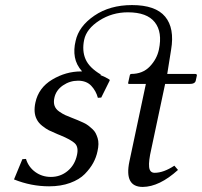

<svg xmlns="http://www.w3.org/2000/svg" viewBox="-20 -718 789 750"><path d="M275.4 -558.1Q287.6 -615.2 348.4 -656.7Q409.2 -698.2 495.6 -698.2Q587.4 -698.2 625 -653.1Q662.6 -607.9 648.4 -523.9L633.3 -429.2H742.2Q746.1 -429.2 747.8 -427.5Q749.5 -425.8 749 -422.9L744.6 -402.8Q741.7 -389.6 718.8 -390.1H625L570.8 -134.8Q560.1 -88.4 562.5 -65.7Q564.9 -43 584 -43Q618.7 -43 661.1 -70.8L675.3 -54.2Q602.5 11.7 537.6 12.2Q464.8 12.2 485.4 -86.9L549.8 -390.1H484.9Q480 -390.1 480.5 -394L487.3 -424.8Q488.3 -428.7 492.2 -429.2Q537.6 -429.2 565.2 -458.3Q592.8 -487.3 600.6 -523.9Q615.2 -592.3 584.7 -631.1Q554.2 -669.9 479.5 -669.9Q418 -669.9 367.9 -637.7Q317.9 -605.5 308.8 -562.7Q299.8 -520 314.2 -486.8Q328.6 -453.6 374 -426.8L372.1 -424.8Q391.6 -417.5 407.7 -407.2L408.7 -403.8L375.5 -336.9L362.3 -335.9Q355.5 -362.3 336.7 -382.6Q317.9 -402.8 284.7 -402.8Q252.9 -402.8 225.8 -384.3Q198.7 -365.7 192.4 -335.9Q188.5 -318.4 193.1 -304.9Q197.8 -291.5 211.4 -282.2Q225.1 -272.9 233.9 -268.8Q242.7 -264.6 260.7 -257.8Q274.4 -252.4 283.9 -248.5Q293.5 -244.6 305.4 -239Q317.4 -233.4 325 -227.5Q332.5 -221.7 340.8 -214.1Q349.1 -206.5 353.5 -198Q357.9 -189.5 361.3 -178.7Q364.7 -168 364.5 -155Q364.3 -142.1 360.8 -127Q356 -103.5 344.2 -81.8Q332.5 -60.1 311.3 -38.3Q290 -16.6 253.9 -3.4Q217.8 9.8 171.9 9.8Q101.6 9.8 34.7 -17.1L67.4 -96.2L81.5 -97.2Q91.3 -65.4 117.9 -46.1Q144.5 -26.9 178.7 -26.9Q216.3 -26.9 244.4 -50.3Q272.5 -73.7 280.8 -112.8Q287.6 -144 272 -158.4Q256.3 -172.9 214.8 -189.9Q208.5 -192.4 205.1 -193.8Q182.1 -203.6 171.1 -209Q160.2 -214.4 145.3 -226.1Q130.4 -237.8 123.5 -252Q109.9 -277.8 118.2 -316.9Q130.4 -375 183.8 -407Q237.3 -439 296.4 -439Q297.4 -439 298.8 -439Q300.3 -439 300.8 -439Q277.8 -464.8 272.5 -494.6Q267.1 -524.4 275.4 -558.1Z"/></svg>

Font: Linux Biolinum O
Style: Italic
Weight: 400
Italic angle: -12°
Designer: Philipp H. Poll
Foundry: Philipp H. Poll
Version: Version 1.1.3